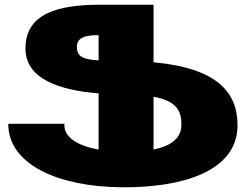

<svg xmlns="http://www.w3.org/2000/svg" viewBox="-20 -778 1042 814"><path d="M631 -514V-758H398C226 -757 87 -721 88 -571C89 -445 227 -396 398 -382V-144C308 -160 249 -197 253 -253H15C15 -81 226 14 496 16C748 18 987 -49 987 -247C987 -386 902 -489 631 -514ZM306 -579C306 -621 345 -629 398 -629V-522C332 -526 306 -538 306 -579ZM749 -247C748 -191 704 -159 631 -144V-368C731 -349 750 -306 749 -247Z"/></svg>

Font: Montserrat arm Black
Style: Regular
Weight: 900
Designer: Julieta Ulanovsky
Foundry: Julieta Ulanovsky
Version: Version 6.000;PS 006.000;hotconv 1.0.88;makeotf.lib2.5.64775